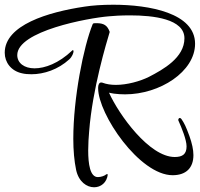

<svg xmlns="http://www.w3.org/2000/svg" viewBox="-114 -733 846 812"><path d="M616 8C673 8 704 -23 704 -77C704 -100 698 -127 687 -158C671 -201 666 -210 655 -227C652 -232 649 -234 646 -234C643 -234 640 -230 640 -226C640 -225 640 -223 641 -222C654 -193 675 -142 675 -114C675 -81 658 -69 625 -69C517 -69 389 -248 347 -341C353 -340 360 -338 368 -337C383 -335 399 -334 415 -334C562 -334 711 -430 711 -548C711 -678 517 -713 365 -713C318 -713 276 -710 244 -705C89 -682 -94 -627 -94 -510C-94 -469 -67 -433 -21 -423C-9 -420 5 -419 19 -419C72 -419 132 -439 179 -482C191 -493 197 -509 197 -516C197 -519 196 -521 194 -521C193 -521 192 -520 191 -519C134 -465 76 -444 32 -444C-11 -444 -41 -466 -41 -500C-41 -602 260 -657 346 -664C365 -666 398 -668 436 -668C535 -668 666 -653 666 -571C666 -489 576 -439 516 -408C478 -389 423 -374 376 -374C355 -374 336 -377 320 -383H319L318 -384H313C306 -384 301 -375 301 -362V-360C301 -250 476 8 616 8ZM284 59C312 59 338 40 342 4H335C331 10 313 16 300 16C267 16 259 -39 259 -97C259 -125 261 -154 263 -177C277 -359 337 -554 350 -598C340 -626 325 -635 294 -635H289C285 -635 280 -635 278 -631C239 -535 196 -318 196 -146C196 -97 200 -52 208 -14C219 36 253 59 284 59Z"/></svg>

Font: Style Script
Style: Regular
Weight: 400
Designer: Robert E. Leuschke
Foundry: Robert E. Leuschke
Version: Version 1.010